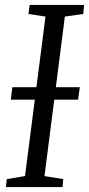

<svg xmlns="http://www.w3.org/2000/svg" viewBox="-20 -763 363 783"><path d="M4.5 0 7.5 -32.5 82 -45 165.5 -695.5 96 -706 101 -743H323L319.5 -706L244.5 -695.5L161.5 -45L238 -32.5L235 0ZM24 -356.5 30.5 -407.5H305.5L298.5 -356.5Z"/></svg>

Font: Merriweather 36pt Light
Style: Italic
Weight: 300
Italic angle: -7.8°
Version: Version 2.101